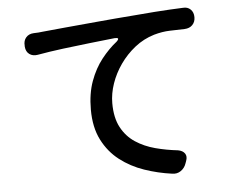

<svg xmlns="http://www.w3.org/2000/svg" viewBox="-53 -798 1106 894"><g transform="rotate(-5 500.0 -351.0)"><path d="M84 -623Q82 -646 95 -661Q108 -676 131 -677Q142 -677 153 -678Q164 -679 172 -680Q209 -684 276 -690Q343 -696 429 -704Q515 -712 607 -719Q661 -724 699.5 -726.5Q738 -729 769.5 -731Q801 -733 833 -734Q855 -736 869 -722.5Q883 -709 883 -686Q883 -664 869.5 -650Q856 -636 833 -635Q796 -634 762 -633Q728 -632 689 -621Q639 -606 598.5 -574Q558 -542 528.5 -500Q499 -458 483 -411.5Q467 -365 467 -320Q467 -252 491 -207Q515 -162 556 -135Q597 -108 648 -94.5Q699 -81 753 -75Q775 -71 784.5 -57Q794 -43 786 -22L782 -11Q775 10 757 22.5Q739 35 716 31Q650 22 587.5 0.5Q525 -21 475 -59.5Q425 -98 395 -157Q365 -216 365 -299Q365 -374 386 -431.5Q407 -489 440.5 -531.5Q474 -574 512 -604Q532 -623 504 -621Q449 -615 386 -608Q323 -601 260 -593Q197 -585 141 -575Q118 -571 102 -582.5Q86 -594 84 -618Z"/></g></svg>

Font: Chiron GoRound TC M
Style: Regular
Weight: 500
Designer: Ryoko NISHIZUKA 西塚涼子 (kana, bopomofo & ideographs); Paul D. Hunt (Latin, Greek & Cyrillic); Sandoll Communications 산돌커뮤니
Foundry: Adobe
Version: Version 1.000;hotconv 1.1.1;makeotfexe 2.6.0